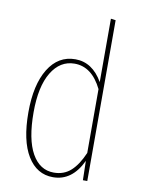

<svg xmlns="http://www.w3.org/2000/svg" viewBox="-84 -794 637 862"><g transform="rotate(10 234.0 -363.0)"><path d="M373 -733V0H353L351 -88Q305 10 218 10Q144 10 101.5 -59.5Q59 -129 59 -258Q59 -384 103.5 -456.5Q148 -529 226 -529Q304 -529 351 -447V-736ZM351 -124V-415Q305 -509 226 -509Q160 -509 121 -444.5Q82 -380 82 -262Q82 -139 118 -75Q154 -11 218 -11Q264 -11 295.5 -39.5Q327 -68 351 -124Z"/></g></svg>

Font: Fira Sans Extra Condensed Thin
Style: Regular
Weight: 250
Width: 1
Designer: Carrois Corporate & Edenspiekermann AG
Foundry: Carrois Corporate GbR & Edenspiekermann AG
Version: Version 4.203